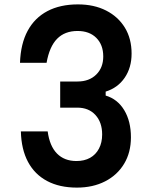

<svg xmlns="http://www.w3.org/2000/svg" viewBox="-20 -837 690 874"><path d="M576 -212Q576 -143 545 -91.5Q514 -40 458.5 -11.5Q403 17 330 17Q251 17 194.5 -13Q138 -43 107.5 -100Q77 -157 75 -239H197Q206 -172 239.5 -138Q273 -104 328 -104Q364 -104 390 -118.5Q416 -133 430.5 -160.5Q445 -188 445 -225Q445 -280 414.5 -313.5Q384 -347 332 -347H254V-466H333Q386 -466 418 -497.5Q450 -529 450 -580Q450 -633 418.5 -664.5Q387 -696 333 -696Q275 -696 240 -660.5Q205 -625 192 -551H71Q74 -638 106 -697Q138 -756 196 -786.5Q254 -817 335 -817Q408 -817 463 -789Q518 -761 548.5 -711Q579 -661 579 -593Q579 -529 547.5 -483Q516 -437 461 -420V-402Q515 -386 545.5 -335.5Q576 -285 576 -212Z"/></svg>

Font: Martian Mono SemiCondensed Medium
Style: Regular
Weight: 500
Width: 4
Designer: Roman Shamin
Foundry: Evil Martians
Version: Version 1.000